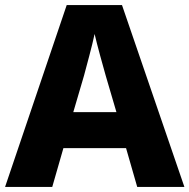

<svg xmlns="http://www.w3.org/2000/svg" viewBox="-20 -788 747 757"><path d="M521 -51H707L461 -768H243L0 -51H186L230 -204H477ZM397 -489 439 -346H269L311 -489C320 -523 344 -610 353 -654C363 -610 387 -524 397 -489Z"/></svg>

Font: Noto Sans Tamil UI ExtraBold
Style: Regular
Weight: 800
Designer: Jelle Bosma - Monotype Design Team
Foundry: Monotype Imaging Inc.
Version: Version 2.004